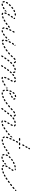

<svg xmlns="http://www.w3.org/2000/svg" viewBox="1578 -2166 616 3812"><g transform="rotate(90 1886.0 -260.0)"><path d="M88 12Q91 11 93 10Q94 8 96 6Q97 4 97 1Q97 -1 96 -4Q94 -9 90 -11Q85 -13 80 -12Q71 -8 65 -7Q64 -7 63 -7Q60 -7 58 -6Q56 -5 54 -3Q53 -1 52 2Q51 4 51 6Q52 12 56 15Q59 18 65 18Q67 18 69 17Q77 16 88 12ZM270 15Q272 14 274 13Q276 11 277 9Q278 7 278 4Q278 -1 275 -5Q272 -9 266 -9Q258 -10 254 -13Q252 -15 249 -15Q247 -16 244 -16Q242 -16 240 -14Q237 -13 236 -11Q233 -7 233 -2Q234 3 238 6Q248 15 265 16Q267 16 270 15ZM345 -5Q346 -7 347 -9Q348 -12 348 -14Q348 -17 347 -19Q345 -24 340 -26Q335 -28 331 -25Q321 -21 312 -18Q309 -17 307 -15Q306 -14 304 -12Q303 -9 303 -7Q303 -4 304 -2Q306 3 310 5Q315 7 320 6Q330 2 341 -3Q343 -4 345 -5ZM8 -8Q11 -3 16 -2Q21 -1 25 -3Q27 -5 29 -7Q30 -9 31 -11Q31 -14 31 -16Q31 -19 29 -21Q26 -26 26 -34Q26 -37 25 -39Q24 -42 22 -43Q21 -45 18 -46Q16 -47 13 -47Q11 -47 9 -46Q6 -45 5 -43Q3 -42 2 -39Q1 -37 1 -35V-34Q1 -19 8 -8ZM162 -27Q164 -32 161 -36Q159 -41 154 -42Q149 -44 144 -41Q135 -36 126 -31Q121 -29 120 -24Q118 -19 120 -14Q123 -10 127 -8Q132 -7 137 -9Q147 -14 156 -19Q161 -22 162 -27ZM412 -45Q413 -50 411 -54Q409 -56 407 -58Q405 -59 403 -60Q401 -60 398 -60Q396 -60 394 -58Q384 -53 375 -48Q371 -45 369 -40Q368 -35 371 -31Q372 -29 374 -27Q376 -26 378 -25Q380 -24 383 -25Q385 -25 388 -26Q397 -31 406 -37Q411 -40 412 -45ZM227 -50Q227 -47 228 -45Q229 -43 231 -42Q233 -40 236 -39Q241 -38 245 -41Q250 -43 251 -48Q253 -57 257 -67Q259 -72 257 -77Q255 -82 250 -84Q248 -84 245 -84Q243 -84 240 -83Q238 -82 236 -80Q235 -79 234 -76Q229 -65 227 -55Q226 -52 227 -50ZM196 -45Q194 -45 192 -45Q189 -46 187 -47Q185 -48 183 -50Q180 -54 181 -60Q182 -65 186 -68Q195 -74 203 -80Q205 -81 207 -82Q210 -83 212 -83Q208 -71 205 -60Q204 -55 204 -49Q202 -48 201 -47Q199 -46 196 -45ZM457 -75Q458 -80 455 -84Q452 -88 447 -89Q442 -90 438 -87L436 -86Q432 -83 431 -78Q430 -73 433 -68Q434 -66 436 -65Q438 -64 441 -63Q443 -63 446 -63Q448 -64 450 -65L452 -67Q456 -70 457 -75ZM18 -79Q19 -74 24 -72Q26 -70 28 -70Q31 -70 33 -70Q36 -71 38 -72Q40 -74 41 -76Q46 -84 52 -93Q55 -97 54 -102Q54 -107 49 -110Q45 -113 40 -113Q35 -112 32 -108Q25 -98 19 -89Q17 -84 18 -79ZM257 -124Q255 -122 255 -120Q255 -117 255 -115Q256 -112 258 -110Q259 -109 261 -107Q266 -105 271 -106Q276 -107 278 -112Q282 -118 285 -122Q286 -124 289 -129Q292 -134 291 -139Q290 -144 286 -147Q281 -150 276 -149Q271 -148 268 -143Q265 -138 263 -136Q261 -131 257 -124ZM62 -139Q63 -134 66 -130Q68 -129 71 -128Q73 -127 75 -127Q78 -127 80 -128Q82 -129 84 -131Q91 -138 99 -146Q100 -148 101 -150Q102 -152 102 -155Q102 -157 101 -160Q100 -162 99 -164Q97 -165 95 -166Q92 -167 90 -167Q87 -167 85 -166Q83 -165 81 -164Q73 -156 66 -148Q62 -144 62 -139ZM300 -190 297 -186Q294 -181 295 -176Q296 -171 301 -168Q303 -167 305 -167Q308 -166 310 -167Q312 -167 314 -168Q317 -170 318 -172L321 -176L330 -190Q333 -194 332 -199Q331 -204 326 -207Q324 -208 322 -209Q319 -209 317 -209Q315 -208 312 -207Q310 -206 309 -203ZM115 -191Q115 -186 118 -182Q120 -180 122 -179Q124 -177 126 -177Q129 -177 131 -178Q134 -178 136 -180Q144 -187 152 -193Q156 -196 157 -201Q157 -206 154 -210Q151 -214 146 -215Q141 -216 137 -213Q128 -206 120 -199Q116 -196 115 -191ZM335 -245Q336 -247 337 -249Q339 -251 342 -251Q344 -252 347 -252Q349 -252 351 -251Q356 -249 358 -244Q359 -239 357 -234Q354 -228 348 -217Q344 -222 339 -226Q333 -229 327 -231Q330 -236 332 -240Q334 -243 335 -245ZM176 -234Q174 -229 177 -225Q179 -220 184 -219Q189 -217 193 -219Q203 -224 212 -228Q216 -230 218 -235Q220 -240 218 -245Q216 -249 211 -251Q207 -253 202 -251Q192 -247 182 -242Q177 -239 176 -234ZM246 -262Q243 -258 243 -252Q244 -250 245 -248Q247 -246 249 -244Q251 -243 253 -242Q255 -242 258 -242Q268 -244 278 -244Q283 -244 286 -248Q290 -252 290 -257Q289 -262 286 -266Q282 -269 277 -269Q265 -269 254 -267Q249 -266 246 -262Z M624 5Q626 1 625 -4Q624 -6 622 -8Q621 -10 618 -11Q616 -12 614 -13Q611 -13 609 -12Q599 -9 591 -8Q588 -8 586 -6Q584 -5 582 -3Q581 -1 580 1Q579 3 579 6Q580 11 584 14Q588 18 593 17Q604 16 617 12Q622 10 624 5ZM772 1Q777 7 785 11Q787 12 790 12Q792 12 795 11Q797 11 799 9Q801 7 802 5Q804 0 802 -5Q800 -9 796 -12Q794 -13 793 -14Q793 -14 793 -14Q793 -14 793 -15Q792 -15 792 -16Q791 -18 791 -20Q790 -23 788 -25Q787 -27 785 -28Q783 -29 780 -30Q778 -30 775 -29Q770 -28 768 -24Q765 -19 766 -14Q767 -9 769 -5Q770 -2 772 1ZM872 -10Q874 -15 872 -20Q871 -22 869 -24Q867 -25 865 -26Q863 -27 860 -27Q858 -27 855 -26Q845 -22 836 -18Q831 -16 829 -12Q827 -7 829 -2Q829 0 831 2Q833 4 835 5Q837 6 840 6Q842 6 845 5Q854 2 865 -3Q870 -5 872 -10ZM535 0Q538 4 543 4Q549 4 552 0Q554 -2 555 -4Q556 -6 556 -9Q556 -11 555 -13Q554 -16 553 -17Q548 -22 547 -29Q547 -34 543 -38Q539 -41 534 -40Q531 -40 529 -39Q527 -38 525 -36Q524 -34 523 -32Q522 -29 523 -27Q523 -19 526 -12Q529 -5 535 0ZM689 -34Q690 -39 687 -43Q685 -45 683 -47Q681 -48 678 -48Q676 -49 674 -48Q671 -47 669 -46Q660 -39 652 -34Q648 -31 647 -26Q645 -21 648 -17Q650 -15 652 -13Q654 -12 656 -11Q659 -11 661 -11Q664 -12 666 -13Q675 -19 684 -26Q688 -29 689 -34ZM935 -40Q937 -42 938 -44Q938 -47 938 -49Q938 -52 936 -54Q935 -56 933 -58Q931 -59 929 -60Q926 -60 924 -60Q921 -60 919 -58Q910 -53 901 -48Q899 -47 897 -45Q895 -43 895 -41Q894 -38 894 -36Q894 -33 896 -31Q898 -27 903 -25Q908 -24 913 -26Q922 -31 932 -37Q934 -38 935 -40ZM771 -67Q771 -64 772 -62Q774 -60 775 -58Q777 -57 780 -56Q785 -55 789 -57Q794 -60 795 -65Q798 -74 802 -84Q802 -87 802 -89Q802 -92 801 -94Q800 -96 798 -98Q796 -100 794 -100Q789 -102 784 -100Q780 -98 778 -93Q774 -81 771 -71Q770 -69 771 -67ZM745 -82Q745 -87 742 -91Q740 -93 738 -94Q736 -95 733 -95Q731 -95 728 -94Q726 -94 724 -92Q716 -84 708 -78Q705 -74 704 -69Q704 -64 707 -60Q711 -56 716 -56Q721 -55 725 -59Q733 -66 741 -74Q745 -77 745 -82ZM983 -70Q984 -72 984 -75Q985 -77 984 -80Q984 -82 982 -84Q979 -88 974 -89Q969 -90 965 -87L962 -85Q958 -82 957 -77Q956 -72 959 -68Q962 -64 967 -63Q972 -62 976 -65L979 -67Q981 -68 983 -70ZM474 -88Q475 -93 472 -97Q470 -99 468 -100Q466 -101 464 -102Q461 -102 459 -102Q456 -101 454 -100Q446 -93 437 -87Q435 -86 434 -84Q432 -82 432 -79Q431 -77 432 -74Q432 -72 434 -70Q435 -68 437 -67Q439 -65 442 -65Q444 -64 447 -65Q449 -65 451 -67Q460 -73 469 -79Q473 -82 474 -88ZM533 -73Q535 -68 540 -67Q545 -65 550 -67Q555 -70 556 -75Q559 -84 563 -94Q564 -97 564 -99Q564 -102 563 -104Q562 -106 560 -108Q558 -110 556 -111Q554 -111 551 -111Q549 -111 546 -110Q544 -109 542 -107Q541 -106 540 -103Q536 -92 532 -82Q531 -77 533 -73ZM531 -134Q532 -139 528 -143Q527 -145 525 -146Q522 -147 520 -147Q517 -148 515 -147Q513 -146 511 -144Q503 -137 494 -131Q493 -129 491 -127Q490 -125 490 -122Q490 -120 490 -117Q491 -115 493 -113Q496 -109 501 -109Q506 -108 510 -111Q519 -118 527 -126Q531 -129 531 -134ZM757 -119Q757 -124 761 -127Q768 -135 775 -142Q775 -140 775 -138Q774 -131 777 -124Q777 -123 778 -121Q776 -121 775 -120Q768 -117 763 -112Q762 -110 761 -109Q761 -109 761 -110Q761 -110 761 -110Q757 -113 757 -119ZM797 -137Q797 -134 798 -132Q799 -130 800 -128Q802 -126 804 -125Q809 -123 814 -125Q819 -126 821 -131Q825 -140 830 -150Q832 -155 831 -160Q829 -165 825 -167Q820 -169 815 -168Q810 -166 808 -161Q803 -151 798 -142Q797 -139 797 -137ZM560 -142Q562 -137 567 -135Q571 -133 576 -134Q581 -136 583 -141Q588 -150 593 -160Q595 -165 593 -170Q592 -174 587 -177Q582 -179 578 -177Q573 -176 570 -171Q565 -161 561 -152Q559 -147 560 -142ZM831 -203Q831 -201 831 -198Q832 -196 833 -194Q835 -192 837 -191Q841 -188 846 -189Q851 -190 854 -194Q858 -200 866 -211Q868 -213 868 -215Q869 -218 868 -220Q868 -223 867 -225Q866 -227 864 -229Q859 -232 854 -231Q849 -230 846 -226Q837 -215 833 -208Q832 -206 831 -203ZM594 -208Q595 -203 599 -200Q604 -198 609 -199Q614 -201 616 -205L627 -224Q630 -228 628 -233Q627 -238 622 -241Q618 -244 613 -242Q608 -241 605 -236L595 -217Q592 -213 594 -208ZM876 -259Q882 -260 886 -257Q888 -255 889 -253Q890 -251 891 -249Q891 -246 891 -244Q890 -241 889 -239Q887 -238 886 -236Q886 -237 886 -237Q882 -243 877 -247Q872 -250 867 -252Q868 -253 868 -254Q871 -258 876 -259Z M1310 -1Q1310 -4 1309 -6Q1309 -8 1307 -10Q1306 -12 1304 -14Q1299 -16 1294 -15Q1289 -14 1286 -9L1276 8Q1275 10 1274 13Q1274 15 1275 18Q1275 20 1277 22Q1278 24 1280 25Q1285 28 1290 27Q1295 25 1297 21L1308 4Q1309 1 1310 -1ZM1116 -8Q1115 -14 1111 -16Q1109 -18 1106 -18Q1104 -19 1101 -18Q1099 -18 1097 -16Q1095 -15 1094 -13Q1086 -2 1082 5Q1079 9 1080 14Q1081 19 1085 22Q1087 24 1089 24Q1092 25 1094 24Q1097 24 1099 23Q1101 21 1102 19Q1107 12 1114 1Q1117 -3 1116 -8ZM1540 17Q1545 17 1548 13Q1552 9 1551 4Q1551 1 1550 -1Q1549 -3 1547 -5Q1545 -6 1543 -7Q1540 -8 1538 -8Q1534 -7 1530 -7Q1528 -7 1528 -8Q1527 -8 1527 -8Q1523 -11 1518 -11Q1513 -10 1509 -6Q1508 -4 1507 -2Q1506 0 1507 3Q1507 5 1508 7Q1509 10 1511 11Q1519 17 1530 17Q1535 17 1540 17ZM1615 -6Q1617 -8 1618 -11Q1619 -13 1619 -15Q1619 -18 1618 -20Q1616 -25 1611 -27Q1606 -28 1601 -26Q1592 -22 1583 -19Q1581 -18 1579 -16Q1577 -14 1576 -12Q1575 -10 1575 -7Q1575 -5 1576 -3Q1578 2 1582 4Q1587 7 1592 5Q1601 1 1612 -4Q1614 -5 1615 -6ZM1681 -46Q1682 -51 1679 -56Q1678 -58 1676 -59Q1674 -61 1671 -61Q1669 -62 1666 -61Q1664 -61 1662 -60Q1653 -54 1645 -49Q1640 -47 1639 -42Q1637 -37 1640 -32Q1641 -30 1643 -28Q1645 -27 1648 -26Q1650 -26 1653 -26Q1655 -26 1657 -28Q1666 -33 1675 -38Q1679 -41 1681 -46ZM1348 -60Q1348 -63 1348 -65Q1347 -67 1346 -70Q1344 -72 1342 -73Q1338 -76 1333 -75Q1328 -74 1325 -69L1314 -52Q1312 -50 1312 -48Q1311 -46 1312 -43Q1312 -41 1314 -39Q1315 -37 1317 -35Q1321 -32 1327 -33Q1332 -34 1334 -39L1346 -56Q1347 -58 1348 -60ZM1507 -41Q1510 -36 1514 -35Q1517 -34 1519 -34Q1522 -35 1524 -36Q1526 -37 1528 -39Q1529 -41 1530 -43Q1532 -52 1536 -62Q1538 -66 1536 -71Q1534 -76 1529 -78Q1527 -79 1524 -78Q1522 -78 1519 -77Q1517 -76 1515 -75Q1514 -73 1513 -70Q1509 -60 1506 -50Q1504 -45 1507 -41ZM1157 -69Q1156 -75 1151 -77Q1147 -80 1142 -79Q1137 -78 1134 -74L1122 -56Q1120 -54 1120 -52Q1119 -49 1120 -47Q1120 -44 1122 -42Q1123 -40 1125 -39Q1130 -36 1135 -37Q1140 -38 1143 -42L1155 -60Q1158 -64 1157 -69ZM1723 -75Q1724 -80 1721 -84Q1720 -86 1718 -87Q1716 -89 1713 -89Q1711 -90 1708 -89Q1706 -89 1704 -87H1703Q1699 -84 1698 -79Q1697 -74 1700 -70Q1702 -67 1704 -66Q1706 -65 1708 -64Q1711 -64 1713 -64Q1715 -65 1718 -66V-67Q1722 -70 1723 -75ZM1002 -89Q1003 -94 1000 -98Q997 -102 992 -103Q987 -104 983 -101Q973 -94 964 -87Q960 -84 959 -79Q958 -74 961 -70Q962 -68 964 -66Q966 -65 969 -65Q971 -64 974 -65Q976 -65 978 -67Q988 -74 997 -81Q1002 -84 1002 -89ZM1389 -122Q1388 -127 1384 -130Q1382 -131 1380 -132Q1378 -133 1375 -132Q1373 -132 1371 -131Q1368 -130 1367 -128Q1361 -120 1354 -111Q1351 -107 1352 -102Q1353 -97 1357 -94Q1359 -92 1361 -92Q1364 -91 1366 -91Q1369 -92 1371 -93Q1373 -94 1374 -96Q1381 -105 1387 -112Q1390 -116 1389 -122ZM1200 -128Q1199 -133 1195 -136Q1191 -139 1186 -139Q1181 -138 1178 -134Q1171 -126 1164 -117Q1163 -115 1162 -112Q1161 -110 1162 -107Q1162 -105 1163 -103Q1165 -101 1167 -99Q1171 -96 1176 -97Q1181 -97 1184 -102Q1191 -110 1197 -118Q1200 -122 1200 -128ZM1533 -113Q1532 -110 1533 -108Q1534 -106 1536 -104Q1537 -102 1539 -101Q1544 -98 1549 -100Q1554 -102 1556 -106Q1560 -115 1566 -124Q1568 -129 1566 -134Q1565 -139 1560 -141Q1558 -142 1556 -143Q1553 -143 1551 -142Q1548 -141 1547 -140Q1545 -138 1543 -136Q1538 -126 1534 -118Q1533 -115 1533 -113ZM1062 -139Q1062 -144 1059 -148Q1055 -151 1050 -152Q1045 -152 1041 -148Q1032 -141 1024 -133Q1022 -132 1021 -129Q1020 -127 1019 -125Q1019 -122 1020 -120Q1021 -118 1022 -116Q1026 -112 1031 -111Q1036 -111 1040 -114Q1049 -122 1058 -130Q1062 -133 1062 -139ZM1435 -174Q1435 -179 1431 -183Q1430 -184 1427 -185Q1425 -186 1422 -186Q1420 -186 1418 -185Q1415 -184 1414 -182Q1407 -175 1400 -167Q1396 -163 1396 -158Q1397 -153 1401 -149Q1402 -148 1405 -147Q1407 -146 1410 -146Q1412 -146 1414 -147Q1417 -149 1418 -150Q1425 -158 1432 -165Q1435 -169 1435 -174ZM1248 -181Q1248 -186 1245 -190Q1243 -191 1241 -192Q1238 -193 1236 -193Q1234 -193 1231 -192Q1229 -192 1227 -190Q1219 -182 1212 -174Q1208 -170 1208 -165Q1209 -160 1212 -156Q1216 -153 1221 -153Q1226 -153 1230 -157Q1237 -165 1245 -172Q1248 -176 1248 -181ZM1575 -194 1568 -180Q1567 -178 1566 -176Q1566 -173 1567 -171Q1567 -168 1569 -166Q1571 -164 1573 -163Q1577 -161 1582 -162Q1587 -164 1590 -168L1597 -182Q1598 -184 1600 -187Q1601 -189 1601 -191Q1601 -194 1600 -196Q1600 -198 1598 -200Q1596 -202 1594 -203Q1589 -206 1585 -204Q1580 -202 1577 -198Q1576 -196 1575 -194ZM1116 -194Q1116 -199 1112 -202Q1108 -206 1103 -206Q1098 -206 1095 -202Q1086 -193 1079 -185Q1075 -181 1075 -176Q1075 -171 1079 -167Q1083 -164 1088 -164Q1093 -164 1097 -168Q1104 -175 1113 -185Q1116 -188 1116 -194ZM1488 -219Q1489 -224 1486 -228Q1484 -230 1482 -231Q1480 -233 1478 -233Q1475 -233 1473 -233Q1470 -232 1468 -231Q1460 -225 1452 -218Q1448 -214 1447 -209Q1447 -204 1450 -200Q1453 -196 1458 -196Q1463 -195 1467 -198Q1475 -205 1483 -210Q1487 -214 1488 -219ZM1305 -224Q1306 -229 1303 -233Q1301 -238 1296 -239Q1291 -240 1286 -237Q1277 -232 1267 -225Q1265 -223 1264 -221Q1263 -219 1263 -216Q1262 -214 1263 -212Q1263 -209 1265 -207Q1268 -203 1273 -202Q1278 -201 1282 -205Q1291 -211 1299 -216Q1304 -219 1305 -224ZM1412 -213Q1410 -214 1408 -216Q1406 -218 1405 -220Q1404 -223 1404 -225Q1404 -225 1404 -225Q1404 -232 1401 -236Q1397 -239 1397 -245Q1397 -250 1401 -253Q1404 -257 1410 -257Q1415 -257 1418 -253Q1424 -248 1427 -241Q1429 -234 1429 -226Q1429 -225 1429 -225Q1426 -221 1425 -216Q1424 -214 1421 -213Q1419 -212 1417 -212Q1414 -212 1412 -213ZM1170 -246Q1171 -251 1168 -255Q1165 -259 1160 -260Q1154 -261 1150 -258Q1142 -251 1131 -241Q1128 -237 1128 -232Q1128 -227 1131 -223Q1135 -220 1140 -220Q1145 -220 1149 -223Q1158 -232 1165 -238Q1169 -241 1170 -246ZM1588 -238Q1589 -233 1594 -230Q1598 -227 1603 -228Q1606 -229 1608 -230Q1610 -231 1611 -233Q1612 -236 1613 -238Q1613 -240 1613 -243Q1611 -251 1606 -258Q1601 -264 1593 -267Q1588 -269 1583 -267Q1579 -265 1576 -260Q1576 -258 1576 -255Q1575 -253 1576 -251Q1577 -248 1579 -247Q1581 -245 1583 -244Q1585 -243 1586 -241Q1588 -240 1588 -238ZM1213 -232Q1215 -230 1217 -229Q1219 -228 1222 -228Q1224 -228 1227 -229Q1232 -231 1234 -235Q1236 -240 1234 -245Q1231 -253 1226 -259Q1221 -265 1213 -269Q1211 -270 1208 -270Q1206 -270 1203 -269Q1201 -268 1199 -267Q1197 -265 1196 -263Q1194 -258 1196 -253Q1198 -248 1202 -246Q1208 -244 1211 -236Q1212 -234 1213 -232ZM1549 -247Q1552 -251 1550 -256Q1549 -261 1545 -264Q1540 -266 1535 -265Q1525 -262 1514 -257Q1510 -255 1508 -250Q1506 -246 1508 -241Q1509 -239 1510 -237Q1512 -235 1515 -234Q1517 -233 1519 -233Q1522 -233 1524 -234Q1533 -238 1542 -241Q1547 -242 1549 -247ZM1370 -246Q1374 -250 1373 -255Q1372 -260 1368 -263Q1364 -266 1359 -265Q1347 -264 1336 -260Q1333 -260 1331 -258Q1330 -257 1328 -254Q1327 -252 1327 -250Q1327 -247 1327 -245Q1329 -240 1333 -237Q1338 -235 1343 -236Q1353 -239 1362 -241Q1367 -242 1370 -246Z M1849 15Q1852 15 1854 14Q1856 12 1857 10Q1859 8 1860 6Q1860 4 1860 1Q1859 -4 1855 -7Q1851 -10 1846 -10Q1837 -9 1829 -8L1827 -9Q1825 -9 1823 -8Q1820 -7 1819 -5Q1817 -3 1816 -1Q1815 1 1815 4Q1815 9 1818 13Q1822 16 1827 16H1829Q1839 17 1849 15ZM1924 -8Q1926 -10 1927 -12Q1928 -14 1928 -17Q1928 -19 1927 -22Q1925 -26 1920 -28Q1915 -30 1910 -28Q1901 -24 1892 -21Q1887 -19 1885 -15Q1883 -10 1884 -5Q1885 -3 1887 -1Q1889 1 1891 2Q1893 3 1896 3Q1898 3 1900 2Q1910 -1 1920 -5Q1922 -6 1924 -8ZM1777 -5Q1779 -4 1781 -4Q1784 -3 1786 -4Q1789 -4 1791 -6Q1795 -9 1796 -14Q1796 -19 1793 -23Q1789 -29 1786 -38Q1785 -43 1780 -45Q1776 -47 1771 -46Q1768 -45 1766 -44Q1764 -42 1763 -40Q1762 -38 1762 -35Q1762 -33 1762 -30Q1766 -18 1773 -8Q1775 -6 1777 -5ZM1988 -42Q1989 -44 1990 -46Q1990 -49 1990 -51Q1990 -54 1988 -56Q1986 -60 1981 -61Q1976 -63 1971 -60Q1962 -55 1954 -50Q1949 -47 1948 -42Q1947 -37 1949 -33Q1950 -31 1952 -29Q1954 -28 1957 -27Q1959 -26 1962 -27Q1964 -27 1966 -28Q1975 -33 1984 -39Q1986 -40 1988 -42ZM2032 -75Q2033 -80 2030 -84Q2027 -88 2022 -89Q2017 -90 2013 -87H2012Q2008 -84 2007 -79Q2006 -74 2009 -70Q2012 -65 2017 -64Q2023 -64 2027 -66V-67Q2031 -70 2032 -75ZM1735 -78 1718 -67Q1714 -64 1709 -65Q1704 -66 1701 -70Q1698 -74 1699 -79Q1700 -84 1704 -87L1721 -99Q1723 -100 1725 -101Q1728 -101 1730 -101Q1732 -100 1734 -99Q1736 -98 1737 -97Q1736 -92 1736 -87Q1736 -83 1736 -79Q1736 -79 1735 -79Q1735 -78 1735 -78ZM1759 -80Q1760 -78 1761 -76Q1763 -74 1765 -73Q1767 -71 1770 -71Q1775 -71 1779 -74Q1783 -77 1783 -83Q1784 -92 1786 -102Q1787 -107 1784 -111Q1781 -115 1776 -116Q1773 -117 1771 -116Q1768 -115 1766 -114Q1764 -113 1763 -110Q1762 -108 1761 -106Q1759 -95 1758 -85Q1758 -82 1759 -80ZM1852 -173Q1857 -171 1860 -167Q1862 -162 1860 -157Q1859 -152 1854 -150Q1845 -145 1837 -140Q1834 -139 1832 -139Q1829 -139 1827 -139Q1825 -140 1823 -141Q1822 -142 1821 -144Q1823 -150 1826 -157Q1828 -160 1828 -164Q1835 -168 1843 -172Q1847 -174 1852 -173ZM1775 -147Q1777 -142 1782 -141Q1784 -140 1787 -140Q1789 -140 1792 -141Q1794 -142 1796 -144Q1797 -146 1798 -148Q1801 -157 1805 -166Q1806 -168 1807 -171Q1807 -173 1806 -175Q1805 -178 1803 -180Q1801 -181 1799 -182Q1794 -185 1790 -183Q1785 -181 1783 -176Q1778 -167 1775 -157Q1773 -152 1775 -147ZM1923 -189Q1925 -194 1922 -199Q1920 -203 1915 -205Q1910 -206 1905 -204Q1899 -200 1888 -195Q1883 -192 1881 -188Q1880 -183 1882 -178Q1884 -173 1889 -172Q1894 -170 1899 -172Q1911 -178 1917 -182Q1922 -184 1923 -189ZM1807 -213Q1808 -207 1812 -204Q1814 -203 1816 -202Q1819 -201 1821 -202Q1824 -202 1826 -203Q1828 -205 1829 -206Q1835 -214 1842 -220Q1845 -224 1845 -229Q1845 -234 1842 -238Q1838 -242 1833 -242Q1828 -242 1824 -238Q1817 -231 1810 -222Q1807 -218 1807 -213ZM1956 -244Q1954 -249 1950 -254Q1947 -258 1942 -258Q1937 -259 1933 -255Q1929 -252 1928 -247Q1928 -242 1931 -238Q1934 -235 1934 -232Q1934 -230 1933 -229Q1933 -224 1936 -219Q1939 -215 1944 -215Q1949 -214 1953 -217Q1957 -220 1958 -225Q1959 -228 1959 -232Q1959 -238 1956 -244ZM1864 -262Q1861 -257 1863 -252Q1865 -247 1869 -245Q1874 -243 1879 -244Q1887 -247 1896 -248Q1901 -249 1904 -253Q1908 -257 1907 -262Q1907 -264 1906 -266Q1904 -269 1902 -270Q1901 -272 1898 -272Q1896 -273 1893 -273Q1882 -272 1871 -268Q1866 -266 1864 -262Z M2162 -8Q2161 -13 2157 -17Q2155 -18 2153 -19Q2151 -20 2148 -19Q2146 -19 2143 -18Q2141 -17 2140 -15L2126 2Q2125 4 2124 7Q2123 9 2124 11Q2124 14 2125 16Q2126 18 2128 20Q2132 23 2137 22Q2143 22 2146 18L2159 1Q2162 -3 2162 -8ZM2407 21Q2410 20 2412 18Q2413 17 2415 14Q2416 12 2416 10Q2416 4 2413 1Q2409 -3 2404 -4Q2396 -4 2392 -7Q2389 -11 2384 -11Q2378 -11 2375 -7Q2373 -6 2372 -3Q2371 -1 2371 1Q2371 4 2372 6Q2373 8 2375 10Q2385 20 2403 21Q2405 22 2407 21ZM2483 0Q2484 -2 2485 -4Q2486 -7 2486 -9Q2486 -12 2485 -14Q2483 -19 2478 -20Q2473 -22 2468 -20Q2458 -15 2449 -12Q2447 -11 2445 -10Q2443 -8 2442 -6Q2441 -3 2441 -1Q2441 2 2442 4Q2444 9 2448 11Q2453 13 2458 11Q2468 8 2479 3Q2481 2 2483 0ZM2547 -39Q2548 -41 2549 -44Q2549 -46 2549 -48Q2548 -51 2547 -53Q2544 -57 2539 -58Q2534 -59 2529 -56Q2520 -50 2512 -44Q2510 -43 2508 -41Q2507 -39 2506 -37Q2506 -34 2506 -32Q2507 -29 2508 -27Q2511 -23 2516 -22Q2521 -21 2525 -23Q2534 -29 2543 -36Q2546 -37 2547 -39ZM2374 -47Q2374 -45 2374 -42Q2375 -40 2377 -38Q2379 -36 2381 -35Q2385 -33 2390 -35Q2395 -37 2397 -41Q2401 -49 2407 -60Q2408 -62 2408 -65Q2409 -67 2408 -69Q2407 -72 2406 -74Q2404 -76 2402 -77Q2397 -79 2392 -78Q2387 -76 2385 -72Q2379 -61 2375 -52Q2374 -50 2374 -47ZM2201 -52 2205 -57Q2208 -61 2207 -66Q2206 -71 2202 -74Q2200 -76 2198 -76Q2195 -77 2193 -77Q2191 -76 2188 -75Q2186 -74 2185 -72L2181 -67L2172 -55Q2168 -51 2169 -46Q2170 -41 2174 -37Q2176 -36 2178 -35Q2180 -35 2183 -35Q2185 -35 2188 -36Q2190 -38 2191 -40ZM2591 -70Q2592 -72 2592 -75Q2593 -77 2592 -80Q2592 -82 2590 -84Q2587 -88 2582 -89Q2577 -90 2573 -87L2571 -86Q2569 -85 2568 -82Q2566 -80 2566 -78Q2566 -75 2566 -73Q2567 -71 2568 -69Q2571 -64 2576 -63Q2581 -63 2586 -66L2587 -67Q2589 -68 2591 -70ZM2050 -84Q2051 -87 2051 -89Q2052 -91 2051 -94Q2051 -96 2049 -98Q2046 -102 2041 -103Q2036 -104 2032 -101Q2022 -94 2013 -87Q2011 -86 2009 -84Q2008 -82 2008 -79Q2007 -77 2008 -74Q2008 -72 2010 -70Q2013 -66 2018 -65Q2023 -64 2027 -67Q2037 -73 2047 -81Q2049 -82 2050 -84ZM2243 -109 2248 -116Q2250 -118 2250 -120Q2251 -123 2250 -125Q2250 -128 2248 -130Q2247 -132 2245 -133Q2241 -136 2236 -135Q2231 -135 2228 -130L2223 -123Q2220 -119 2215 -113Q2212 -109 2213 -103Q2214 -98 2218 -95Q2220 -94 2223 -93Q2225 -93 2228 -93Q2230 -94 2232 -95Q2234 -96 2236 -98Q2240 -104 2243 -109ZM2418 -129 2411 -117Q2408 -113 2409 -108Q2411 -102 2415 -100Q2417 -99 2420 -98Q2422 -98 2425 -99Q2427 -99 2429 -101Q2431 -102 2432 -104L2439 -117L2443 -123Q2446 -127 2444 -132Q2443 -137 2439 -140Q2437 -141 2434 -142Q2432 -142 2429 -141Q2427 -141 2425 -139Q2423 -138 2422 -136ZM2110 -134Q2111 -136 2111 -138Q2112 -141 2111 -143Q2110 -146 2108 -148Q2105 -151 2100 -152Q2095 -152 2091 -149Q2082 -141 2073 -134Q2071 -132 2070 -130Q2069 -128 2069 -125Q2068 -123 2069 -120Q2070 -118 2071 -116Q2075 -112 2080 -112Q2085 -111 2089 -114Q2098 -122 2107 -130Q2109 -132 2110 -134ZM2297 -179Q2297 -185 2293 -188Q2291 -190 2289 -191Q2287 -192 2284 -192Q2282 -192 2280 -191Q2277 -190 2276 -188Q2268 -180 2260 -172Q2257 -168 2257 -163Q2258 -158 2262 -154Q2263 -153 2266 -152Q2268 -151 2271 -151Q2273 -151 2275 -152Q2278 -153 2279 -155Q2286 -163 2293 -171Q2297 -174 2297 -179ZM2446 -171Q2447 -166 2452 -163Q2454 -162 2457 -162Q2459 -161 2461 -162Q2464 -163 2466 -164Q2468 -166 2469 -168Q2475 -179 2479 -187Q2482 -192 2480 -197Q2478 -202 2474 -204Q2472 -205 2469 -205Q2467 -206 2464 -205Q2462 -204 2460 -202Q2458 -201 2457 -199Q2453 -190 2447 -180Q2445 -175 2446 -171ZM2151 -169 2165 -181Q2169 -185 2169 -190Q2170 -195 2166 -199Q2163 -203 2158 -203Q2152 -203 2149 -200L2135 -187L2131 -184Q2129 -182 2128 -180Q2127 -178 2127 -176Q2127 -173 2127 -171Q2128 -168 2130 -166Q2133 -163 2139 -162Q2144 -162 2148 -165ZM2353 -222Q2355 -227 2352 -231Q2351 -234 2349 -235Q2347 -236 2344 -237Q2342 -238 2340 -237Q2337 -237 2335 -236Q2325 -230 2316 -223Q2314 -222 2313 -220Q2311 -218 2311 -215Q2311 -213 2311 -210Q2312 -208 2313 -206Q2316 -202 2321 -201Q2326 -200 2331 -203Q2339 -209 2348 -214Q2352 -217 2353 -222ZM2229 -237Q2230 -242 2227 -246Q2226 -248 2223 -250Q2221 -251 2219 -251Q2217 -252 2214 -251Q2212 -251 2210 -249Q2201 -243 2190 -235Q2186 -232 2185 -227Q2185 -221 2188 -217Q2191 -213 2196 -213Q2201 -212 2205 -215Q2215 -223 2224 -229Q2228 -232 2229 -237ZM2274 -226Q2279 -224 2284 -225Q2286 -226 2288 -227Q2290 -229 2291 -231Q2293 -233 2293 -236Q2293 -238 2292 -241Q2290 -249 2285 -256Q2279 -263 2270 -266Q2266 -268 2261 -266Q2256 -264 2254 -259Q2253 -257 2253 -254Q2253 -252 2254 -250Q2256 -247 2257 -246Q2259 -244 2261 -243Q2266 -241 2268 -234Q2270 -229 2274 -226ZM2474 -229Q2479 -228 2484 -231Q2486 -232 2488 -234Q2489 -236 2490 -238Q2490 -241 2490 -243Q2489 -246 2488 -248Q2484 -254 2477 -259Q2471 -263 2464 -265Q2459 -267 2454 -264Q2450 -262 2448 -257Q2447 -252 2449 -247Q2452 -243 2457 -241Q2464 -239 2467 -235Q2469 -230 2474 -229ZM2419 -244Q2422 -249 2421 -254Q2420 -259 2416 -262Q2412 -265 2407 -264Q2395 -261 2385 -258Q2382 -257 2380 -256Q2378 -254 2377 -252Q2376 -250 2376 -247Q2376 -245 2376 -242Q2378 -237 2382 -235Q2387 -233 2392 -234Q2402 -237 2411 -239Q2417 -240 2419 -244Z M2780 14Q2785 13 2788 9Q2791 5 2791 0Q2790 -2 2789 -5Q2788 -7 2786 -8Q2784 -10 2782 -10Q2779 -11 2777 -11Q2769 -10 2762 -10Q2760 -10 2758 -10Q2753 -10 2749 -7Q2745 -3 2745 2Q2745 4 2746 7Q2747 9 2748 11Q2750 13 2752 14Q2755 15 2757 15Q2760 15 2762 15Q2771 15 2780 14ZM2855 -9Q2857 -11 2858 -13Q2859 -15 2859 -18Q2859 -20 2858 -23Q2856 -27 2852 -29Q2847 -31 2842 -29Q2832 -26 2823 -22Q2818 -21 2816 -16Q2814 -11 2816 -6Q2816 -4 2818 -2Q2820 0 2822 1Q2824 2 2827 2Q2829 2 2831 1Q2841 -2 2851 -6Q2854 -7 2855 -9ZM2711 -4Q2716 -3 2720 -7Q2722 -9 2723 -11Q2724 -13 2724 -16Q2725 -18 2724 -20Q2723 -23 2721 -25Q2716 -30 2714 -38Q2713 -43 2708 -45Q2704 -48 2699 -46Q2696 -45 2694 -44Q2692 -42 2691 -40Q2690 -38 2690 -36Q2689 -33 2690 -31Q2694 -18 2703 -8Q2706 -4 2711 -4ZM2923 -46Q2924 -51 2921 -56Q2920 -58 2918 -59Q2916 -61 2914 -61Q2911 -62 2909 -62Q2907 -61 2904 -60Q2896 -55 2887 -50Q2882 -48 2881 -43Q2879 -38 2882 -33Q2883 -31 2885 -30Q2887 -28 2889 -27Q2891 -27 2894 -27Q2896 -27 2898 -28Q2908 -33 2917 -39Q2921 -41 2923 -46ZM2965 -70Q2966 -72 2966 -75Q2967 -77 2966 -80Q2966 -82 2964 -84Q2961 -88 2956 -89Q2951 -90 2947 -87H2946Q2944 -85 2943 -83Q2942 -81 2941 -79Q2941 -76 2941 -74Q2942 -71 2943 -69Q2946 -65 2951 -64Q2956 -63 2961 -66V-67Q2963 -68 2965 -70ZM2609 -87Q2610 -92 2607 -96Q2604 -101 2599 -101Q2594 -102 2590 -99Q2581 -93 2573 -87Q2569 -84 2568 -79Q2567 -74 2570 -70Q2573 -66 2578 -65Q2583 -64 2587 -67Q2596 -73 2604 -79Q2608 -82 2609 -87ZM2695 -78Q2698 -73 2703 -72Q2705 -71 2708 -72Q2710 -72 2712 -73Q2714 -74 2716 -76Q2717 -78 2718 -81Q2720 -90 2724 -100Q2725 -105 2723 -109Q2721 -114 2716 -116Q2714 -116 2711 -116Q2709 -116 2706 -115Q2704 -114 2703 -112Q2701 -110 2700 -108Q2696 -97 2694 -87Q2693 -82 2695 -78ZM2665 -132Q2666 -137 2662 -141Q2661 -143 2658 -144Q2656 -145 2654 -146Q2651 -146 2649 -145Q2647 -144 2645 -143Q2637 -136 2629 -130Q2625 -126 2625 -121Q2624 -116 2627 -112Q2631 -108 2636 -107Q2641 -107 2645 -110Q2653 -117 2661 -124Q2665 -127 2665 -132ZM2718 -151Q2718 -149 2719 -146Q2720 -144 2721 -142Q2723 -141 2725 -140Q2730 -138 2735 -140Q2740 -141 2742 -146Q2746 -155 2750 -165Q2752 -170 2750 -175Q2748 -179 2744 -181Q2739 -184 2734 -182Q2729 -180 2727 -175Q2723 -165 2719 -156Q2718 -154 2718 -151ZM2712 -193Q2708 -195 2703 -195Q2698 -195 2695 -191Q2688 -184 2681 -176Q2679 -175 2678 -172Q2677 -170 2677 -168Q2677 -165 2678 -163Q2679 -161 2681 -159Q2684 -156 2688 -155Q2692 -155 2696 -157Q2696 -161 2698 -165Q2702 -174 2706 -184Q2709 -189 2712 -193ZM2748 -212Q2750 -207 2754 -205Q2759 -202 2764 -204Q2769 -206 2771 -210L2780 -229Q2782 -234 2781 -239Q2779 -243 2774 -246Q2770 -248 2765 -246Q2760 -245 2758 -240L2749 -221Q2746 -217 2748 -212ZM2780 -276Q2781 -271 2786 -269Q2788 -268 2791 -267Q2793 -267 2796 -268Q2798 -269 2800 -270Q2802 -272 2803 -274L2812 -292Q2814 -296 2814 -300Q2813 -304 2810 -307Q2810 -307 2809 -307Q2806 -309 2803 -311Q2801 -311 2800 -311Q2799 -310 2798 -310Q2795 -309 2793 -308Q2791 -306 2790 -304L2781 -286Q2778 -281 2780 -276ZM2771 -331Q2775 -335 2775 -340Q2775 -345 2771 -349Q2768 -353 2762 -353H2733Q2728 -353 2724 -349Q2720 -345 2720 -340Q2720 -335 2724 -331Q2728 -328 2733 -328H2762Q2768 -328 2771 -331ZM2860 -331Q2864 -335 2864 -340Q2864 -345 2860 -349Q2856 -353 2851 -353H2822Q2817 -353 2813 -349Q2809 -345 2809 -340Q2809 -335 2813 -331Q2817 -328 2822 -328H2851Q2856 -328 2860 -331ZM2933 -331Q2936 -335 2936 -340Q2936 -345 2933 -349Q2929 -353 2924 -353H2910Q2905 -353 2902 -349Q2898 -345 2898 -340Q2898 -335 2902 -331Q2905 -328 2910 -328H2924Q2929 -328 2933 -331ZM2847 -402Q2849 -397 2853 -395Q2858 -392 2863 -394Q2868 -395 2870 -400L2880 -418Q2883 -422 2881 -427Q2880 -432 2875 -435Q2871 -437 2866 -436Q2861 -434 2858 -430L2848 -412Q2846 -407 2847 -402ZM2882 -465Q2883 -460 2888 -457Q2892 -455 2897 -456Q2902 -457 2905 -462L2915 -480Q2917 -484 2916 -489Q2914 -494 2910 -497Q2905 -499 2900 -498Q2895 -497 2893 -492L2883 -474Q2880 -470 2882 -465ZM2914 -530 2921 -542Q2922 -544 2924 -546Q2926 -547 2929 -548Q2931 -549 2934 -548Q2936 -548 2938 -547Q2943 -544 2944 -539Q2945 -534 2943 -530L2940 -524Q2940 -524 2940 -524Q2939 -524 2939 -524L2936 -518Q2935 -516 2933 -514Q2931 -512 2928 -512Q2928 -512 2928 -512Q2928 -512 2928 -512Q2925 -514 2921 -517Q2917 -519 2913 -520Q2912 -522 2913 -525Q2913 -528 2914 -530Z M3131 12Q3134 8 3133 3Q3133 1 3131 -1Q3130 -4 3128 -5Q3126 -6 3123 -7Q3121 -7 3119 -7Q3109 -5 3101 -5Q3095 -5 3092 -1Q3088 2 3088 8Q3088 10 3089 12Q3090 15 3092 16Q3094 18 3096 19Q3099 20 3101 20Q3112 20 3123 18Q3128 17 3131 12ZM3353 12Q3355 11 3357 9Q3358 7 3359 4Q3359 2 3359 -1Q3358 -6 3353 -9Q3349 -12 3344 -11Q3334 -9 3326 -8Q3323 -8 3321 -7Q3319 -6 3317 -4Q3315 -2 3315 0Q3314 3 3314 5Q3314 10 3318 14Q3322 17 3327 17Q3337 16 3349 14Q3351 13 3353 12ZM3271 4Q3275 7 3280 6Q3285 6 3288 1Q3290 0 3291 -3Q3291 -5 3291 -8Q3291 -10 3289 -12Q3288 -15 3286 -16Q3281 -20 3280 -26Q3279 -28 3277 -30Q3276 -32 3274 -33Q3272 -35 3269 -35Q3267 -35 3264 -35Q3259 -33 3257 -29Q3254 -24 3255 -19Q3257 -12 3261 -6Q3265 -1 3271 4ZM3049 1Q3051 2 3053 3Q3055 4 3058 3Q3060 3 3063 2Q3067 -1 3068 -6Q3069 -11 3067 -16Q3063 -21 3063 -29Q3062 -34 3058 -38Q3055 -41 3049 -41Q3047 -40 3045 -39Q3042 -38 3041 -36Q3039 -34 3038 -32Q3038 -30 3038 -27Q3039 -13 3045 -3Q3047 0 3049 1ZM3198 -17Q3199 -22 3196 -27Q3194 -31 3189 -33Q3184 -34 3179 -31Q3171 -26 3162 -22Q3158 -20 3156 -15Q3155 -10 3157 -5Q3158 -3 3160 -2Q3162 0 3164 1Q3166 2 3169 2Q3171 1 3174 0Q3183 -4 3192 -10Q3196 -12 3198 -17ZM3425 -14Q3427 -19 3425 -24Q3424 -26 3422 -28Q3420 -30 3418 -31Q3416 -32 3413 -32Q3411 -32 3408 -31Q3399 -27 3390 -24Q3388 -23 3386 -21Q3384 -20 3383 -17Q3382 -15 3382 -13Q3382 -10 3383 -8Q3384 -3 3389 -1Q3394 2 3399 0Q3408 -4 3418 -8Q3423 -10 3425 -14ZM3488 -47Q3490 -52 3487 -56Q3485 -61 3480 -62Q3475 -63 3470 -61Q3461 -56 3453 -52Q3451 -50 3449 -49Q3447 -47 3447 -44Q3446 -42 3446 -39Q3446 -37 3447 -35Q3450 -30 3455 -29Q3460 -27 3464 -29Q3473 -34 3482 -39Q3487 -42 3488 -47ZM3225 -37Q3220 -37 3217 -41Q3215 -43 3215 -46Q3214 -48 3214 -51Q3214 -53 3216 -55Q3217 -58 3219 -59Q3226 -65 3234 -72Q3235 -73 3238 -74Q3240 -75 3242 -75Q3242 -74 3242 -73Q3242 -65 3244 -59Q3246 -55 3248 -52Q3247 -51 3246 -51Q3243 -48 3240 -44Q3237 -42 3234 -40Q3230 -36 3225 -37ZM3265 -66Q3267 -62 3272 -59Q3274 -58 3277 -58Q3279 -58 3281 -59Q3284 -60 3286 -62Q3287 -63 3288 -66Q3292 -74 3297 -83Q3298 -85 3298 -87Q3299 -90 3298 -92Q3297 -95 3296 -97Q3294 -99 3292 -100Q3287 -102 3283 -101Q3278 -99 3275 -95Q3270 -85 3266 -76Q3263 -71 3265 -66ZM3531 -75Q3532 -80 3529 -84Q3528 -86 3526 -88Q3524 -89 3521 -89Q3519 -90 3516 -89Q3514 -89 3512 -87H3511Q3507 -84 3506 -79Q3505 -74 3508 -69Q3510 -67 3512 -66Q3514 -65 3516 -64Q3519 -64 3521 -65Q3524 -65 3526 -66V-67Q3530 -70 3531 -75ZM2967 -71 2978 -78Q2982 -81 2983 -86Q2984 -91 2981 -95Q2978 -100 2973 -101Q2968 -102 2963 -99L2952 -91L2947 -87Q2945 -86 2943 -84Q2942 -82 2942 -79Q2941 -77 2942 -74Q2942 -72 2944 -70Q2945 -68 2947 -66Q2949 -65 2952 -65Q2954 -64 2957 -65Q2959 -65 2961 -67ZM3047 -72Q3049 -67 3054 -66Q3058 -64 3063 -66Q3068 -68 3070 -73Q3073 -82 3077 -90Q3079 -95 3078 -100Q3076 -105 3071 -107Q3067 -109 3062 -108Q3057 -106 3055 -101Q3050 -92 3046 -82Q3044 -77 3047 -72ZM3041 -124Q3043 -129 3040 -133Q3037 -138 3032 -139Q3027 -140 3023 -137L3006 -127Q3001 -124 3000 -119Q2999 -114 3002 -109Q3003 -107 3005 -106Q3007 -104 3010 -104Q3012 -103 3014 -104Q3017 -104 3019 -105L3036 -116Q3040 -119 3041 -124ZM3300 -134Q3299 -131 3300 -129Q3300 -127 3302 -125Q3303 -122 3305 -121Q3309 -118 3315 -119Q3320 -120 3322 -125L3334 -141Q3335 -144 3335 -146Q3336 -148 3335 -151Q3335 -153 3333 -155Q3332 -157 3330 -159Q3326 -162 3321 -161Q3315 -159 3313 -155L3302 -138Q3300 -136 3300 -134ZM3082 -136Q3082 -131 3086 -128Q3090 -124 3095 -125Q3100 -125 3103 -129Q3110 -136 3117 -143Q3120 -146 3120 -152Q3120 -157 3117 -160Q3113 -164 3108 -164Q3103 -164 3099 -160Q3091 -153 3085 -145Q3081 -141 3082 -136ZM3134 -186Q3133 -181 3136 -177Q3139 -172 3144 -172Q3149 -171 3153 -174Q3161 -180 3169 -185Q3174 -188 3175 -193Q3176 -198 3173 -202Q3170 -207 3165 -208Q3160 -209 3156 -206Q3147 -200 3139 -194Q3134 -191 3134 -186ZM3339 -192Q3338 -190 3339 -187Q3339 -185 3340 -183Q3342 -181 3344 -180Q3348 -177 3353 -178Q3358 -179 3361 -183Q3367 -192 3372 -200Q3375 -205 3374 -210Q3373 -215 3368 -218Q3364 -220 3359 -219Q3354 -218 3351 -214Q3346 -206 3340 -197Q3339 -195 3339 -192ZM3196 -229Q3195 -227 3194 -224Q3193 -222 3193 -220Q3194 -217 3195 -215Q3197 -210 3202 -209Q3207 -207 3211 -209Q3220 -214 3229 -218Q3231 -219 3233 -221Q3235 -222 3236 -225Q3236 -227 3236 -230Q3236 -232 3235 -234Q3233 -239 3228 -241Q3223 -243 3219 -241Q3209 -236 3200 -232Q3198 -231 3196 -229ZM3263 -257Q3261 -255 3260 -253Q3258 -251 3258 -248Q3258 -246 3259 -243Q3260 -238 3265 -236Q3269 -234 3274 -235Q3284 -238 3293 -240Q3295 -241 3297 -242Q3299 -243 3301 -245Q3302 -248 3302 -250Q3303 -252 3302 -255Q3301 -260 3297 -263Q3292 -265 3287 -264Q3278 -262 3267 -259Q3265 -258 3263 -257ZM3333 -244Q3331 -245 3330 -247Q3328 -249 3328 -252Q3327 -254 3327 -257Q3328 -262 3332 -265Q3337 -268 3342 -267Q3353 -265 3363 -262Q3364 -261 3365 -261Q3366 -261 3366 -260Q3365 -260 3364 -260Q3357 -258 3351 -253Q3346 -249 3343 -243Q3342 -242 3342 -242Q3340 -242 3338 -242Q3335 -243 3333 -244Z M3550 -87Q3551 -92 3548 -96Q3546 -98 3544 -100Q3542 -101 3540 -101Q3537 -102 3535 -101Q3533 -101 3530 -99L3512 -86Q3510 -84 3508 -82Q3507 -80 3507 -78Q3506 -75 3507 -73Q3507 -70 3509 -68Q3510 -66 3512 -65Q3514 -64 3517 -63Q3519 -63 3522 -63Q3524 -64 3526 -65L3545 -79Q3549 -82 3550 -87ZM3612 -131Q3613 -136 3610 -141Q3608 -143 3606 -144Q3604 -145 3601 -146Q3599 -146 3597 -145Q3594 -145 3592 -143L3574 -130Q3572 -128 3570 -126Q3569 -124 3569 -122Q3568 -119 3569 -117Q3569 -114 3571 -112Q3574 -108 3579 -107Q3584 -107 3588 -110L3607 -123Q3611 -126 3612 -131ZM3653 -157 3668 -169Q3672 -172 3673 -177Q3673 -182 3670 -186Q3669 -188 3667 -190Q3664 -191 3662 -191Q3660 -191 3657 -191Q3655 -190 3653 -189L3638 -177L3635 -175Q3630 -172 3630 -167Q3629 -161 3632 -157Q3635 -153 3640 -152Q3646 -152 3650 -155ZM3731 -221Q3732 -223 3732 -226Q3732 -228 3731 -230Q3731 -233 3729 -235Q3727 -237 3725 -238Q3723 -239 3720 -239Q3718 -239 3716 -238Q3713 -238 3711 -236Q3703 -229 3694 -221Q3690 -218 3689 -213Q3689 -208 3692 -204Q3696 -200 3701 -199Q3706 -199 3710 -202Q3719 -210 3728 -217Q3729 -219 3731 -221ZM3772 -259Q3773 -262 3772 -264Q3772 -267 3772 -269Q3771 -271 3769 -273Q3767 -275 3765 -276Q3762 -277 3760 -276Q3757 -276 3755 -276Q3753 -275 3751 -273L3750 -271Q3746 -268 3746 -262Q3746 -257 3750 -254Q3753 -250 3759 -250Q3764 -250 3767 -254L3769 -255Q3771 -257 3772 -259Z"/></g></svg>

Font: FRB American Cursive Guidelines Dashed
Style: Italic
Weight: 400
Italic angle: -25°
Version: Version 2.0;Modular Font Editor K font №1